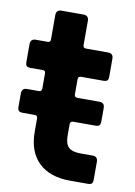

<svg xmlns="http://www.w3.org/2000/svg" viewBox="-76 -687 518 737"><g transform="rotate(10 183.5 -318.5)"><path d="M318 0H249Q170 0 126.5 -42Q83 -84 83 -162V-213Q83 -225 72 -225H26Q14 -225 9.5 -229.5Q5 -234 5 -245V-297Q5 -318 26 -318H72Q83 -318 83 -330V-389Q83 -400 72 -400H26Q14 -400 9.5 -404Q5 -408 5 -420V-489Q5 -510 26 -510H72Q83 -510 83 -521V-616Q83 -637 104 -637H189Q210 -637 210 -616V-521Q210 -510 222 -510H308Q328 -510 328 -489V-420Q328 -409 324 -404.5Q320 -400 308 -400H222Q210 -400 210 -389V-330Q210 -318 222 -318H308Q328 -318 328 -297V-245Q328 -234 324 -229.5Q320 -225 308 -225H222Q210 -225 210 -213V-168Q210 -137 224 -123.5Q238 -110 270 -110H318Q338 -110 338 -89V-20Q338 -9 334 -4.5Q330 0 318 0Z"/></g></svg>

Font: Rajdhani
Style: Bold
Weight: 700
Designer: Satya Rajpurohit, Jyotish Sonowal
Foundry: Indian Type Foundry
Version: Version 1.201 February 1, 2022